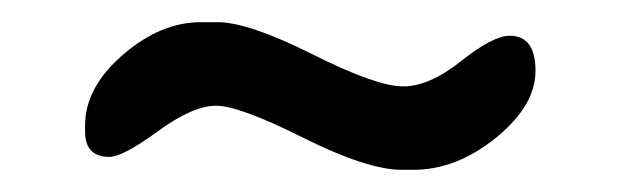

<svg xmlns="http://www.w3.org/2000/svg" viewBox="-20 -443 560 174"><path d="M162.1 -422.9H177.2Q205.1 -422.9 263.2 -393.8Q321.3 -364.7 345.2 -364.7Q369.1 -364.7 397.9 -387.7Q426.8 -410.6 441.9 -410.6Q465.3 -410.6 465.3 -378.9Q465.3 -347.2 429.4 -318.1Q393.6 -289.1 354.5 -289.1H344.2Q313 -289.1 254.9 -318.1Q196.8 -347.2 175.8 -347.2Q154.8 -347.2 123 -324Q91.3 -300.8 79.1 -300.8Q57.1 -300.8 57.1 -323.7V-329.1Q57.1 -363.8 91.3 -393.3Q125.5 -422.9 162.1 -422.9Z"/></svg>

Font: Averia Sans Libre
Style: Regular
Weight: 400
Version: Version 1.002